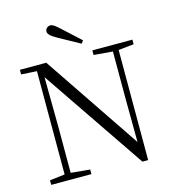

<svg xmlns="http://www.w3.org/2000/svg" viewBox="-133 -1049 1059 1167"><g transform="rotate(-15 396.0 -465.5)"><path d="M460 -799C423 -833 385 -868 351 -899C319 -928 306 -938 291 -938C273 -938 259 -924 259 -908C259 -892 273 -877 313 -855C356 -831 401 -806 447 -781ZM618 7H654V-686L751 -696V-725H499V-696L618 -686V-383L620 -116L209 -725H43V-696L141 -690V-40L46 -29V0H299V-29L179 -40V-332L176 -643Z"/></g></svg>

Font: Noto Serif CJK KR Light
Style: Regular
Weight: 300
Designer: Ryoko NISHIZUKA 西塚涼子 (kana & ideographs); Frank Grießhammer (Latin, Greek & Cyrillic); Wenlong ZHANG 张文龙 (bopomofo); San
Foundry: Adobe
Version: Version 2.001;hotconv 1.1.0;makeotfexe 2.6.0